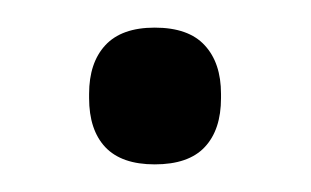

<svg xmlns="http://www.w3.org/2000/svg" viewBox="-20 -335 225 139"><path d="M92 -216Q68 -216 56.2 -228.5Q44.5 -241 44.5 -264V-267Q44.5 -289.5 56.2 -302.2Q68 -315 92 -315Q116.5 -315 128.2 -302.2Q140 -289.5 140 -267V-264Q140 -241 128.2 -228.5Q116.5 -216 92 -216Z"/></svg>

Font: Anek Odia Medium
Style: Regular
Weight: 400
Version: Version 1.003